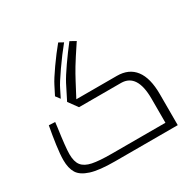

<svg xmlns="http://www.w3.org/2000/svg" viewBox="-160 -904 1085 1074"><g transform="rotate(-30 382.5 -367.5)"><path d="M40 0ZM692 -200V0H287Q186 0 132.5 -17Q79 -34 59.5 -66Q40 -98 40 -150Q40 -186 48 -244Q56 -302 67 -360L107 -358L103 -324Q86 -205 86 -162Q86 -113 105.5 -88.5Q125 -64 168.5 -55Q212 -46 293 -46H639V-201Q639 -362 536 -363H264L221 -422L269 -517Q287 -551 325 -605.5Q363 -660 402 -710L438 -690Q382 -606 361 -571Q340 -536 321 -500L273 -409H535Q612 -409 652 -356.5Q692 -304 692 -200ZM178 -483 207 -540Q222 -570 263.5 -629Q305 -688 344 -735L373 -719Q331 -668 284 -600.5Q237 -533 225 -507L199 -455Z"/></g></svg>

Font: Cairo Light
Style: Regular
Weight: 300
Designer: Mohamed Gaber, the designers of Titillium
Foundry: Kief Type Foundry
Version: Version 2.009; ttfautohint (v1.5.33-1714) -l 8 -r 50 -G 200 